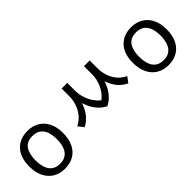

<svg xmlns="http://www.w3.org/2000/svg" viewBox="66 -1297 1998 1998"><g transform="rotate(-45 1065.0 -298.0)"><path d="M551 -269Q551 -180 520.5 -117.5Q490 -55 434 -22.5Q378 10 301 10Q230 10 174.5 -22.5Q119 -55 87 -117.5Q55 -180 55 -269Q55 -402 122 -474Q189 -546 304 -546Q377 -546 432.5 -513.5Q488 -481 519.5 -419.5Q551 -358 551 -269ZM146 -269Q146 -206 162.5 -159.5Q179 -113 214 -88Q249 -63 303 -63Q357 -63 392 -88Q427 -113 443.5 -159.5Q460 -206 460 -269Q460 -333 443 -378Q426 -423 391.5 -447.5Q357 -472 302 -472Q220 -472 183 -418Q146 -364 146 -269Z M867 -606H932V-489Q932 -427 913.5 -361.5Q895 -296 855.5 -240.5Q816 -185 752 -152L704 -213Q762 -242 798 -288.5Q834 -335 850.5 -388.5Q867 -442 867 -489ZM888 -606H950V-486Q950 -451 959.5 -411.5Q969 -372 988 -333Q1007 -294 1037.5 -260Q1068 -226 1110 -203L1073 -139Q1023 -165 988 -204.5Q953 -244 931 -292.5Q909 -341 898.5 -390.5Q888 -440 888 -486ZM1196 -606H1259V-486Q1259 -439 1248.5 -388.5Q1238 -338 1215.5 -290Q1193 -242 1157.5 -202.5Q1122 -163 1073 -139L1035 -203Q1091 -233 1127 -281Q1163 -329 1179.5 -383Q1196 -437 1196 -486ZM1215 -606H1280V-489Q1280 -437 1296.5 -384Q1313 -331 1348.5 -286Q1384 -241 1442 -215L1396 -153Q1331 -184 1291 -237.5Q1251 -291 1233 -356.5Q1215 -422 1215 -489Z M2076 -269Q2076 -180 2045.5 -117.5Q2015 -55 1959 -22.5Q1903 10 1826 10Q1755 10 1699.5 -22.5Q1644 -55 1612 -117.5Q1580 -180 1580 -269Q1580 -402 1647 -474Q1714 -546 1829 -546Q1902 -546 1957.5 -513.5Q2013 -481 2044.5 -419.5Q2076 -358 2076 -269ZM1671 -269Q1671 -206 1687.5 -159.5Q1704 -113 1739 -88Q1774 -63 1828 -63Q1882 -63 1917 -88Q1952 -113 1968.5 -159.5Q1985 -206 1985 -269Q1985 -333 1968 -378Q1951 -423 1916.5 -447.5Q1882 -472 1827 -472Q1745 -472 1708 -418Q1671 -364 1671 -269Z"/></g></svg>

Font: lkorean05
Style: Book
Weight: 400
Designer: Jelle Bosma - Monotype Design Team
Foundry: Monotype Imaging Inc.
Version: Version 2.003